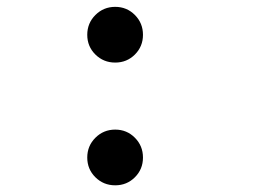

<svg xmlns="http://www.w3.org/2000/svg" viewBox="-20 -529 750 560"><path d="M316 -346.5Q282 -346.5 258.2 -370Q234.5 -393.5 234.5 -427.5Q234.5 -461.5 258.2 -485.2Q282 -509 316 -509Q350 -509 373.5 -485.2Q397 -461.5 397 -427.5Q397 -393.5 373.5 -370Q350 -346.5 316 -346.5ZM316 11.5Q282 11.5 258.2 -12Q234.5 -35.5 234.5 -69.5Q234.5 -103.5 258.2 -127.2Q282 -151 316 -151Q350 -151 373.5 -127.2Q397 -103.5 397 -69.5Q397 -35.5 373.5 -12Q350 11.5 316 11.5Z"/></svg>

Font: League Mono
Style: Regular
Weight: 400
Width: 6
Designer: Tyler Finck
Foundry: The League of Moveable Type / Tyler Finck
Version: Version 2.300;RELEASE